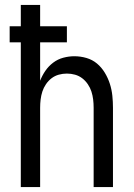

<svg xmlns="http://www.w3.org/2000/svg" viewBox="-20 -755 540 775"><path d="M64 0V-584H19V-649H64V-735H142V-649H250V-584H142V-429Q150 -450 163 -469Q176 -488 194.5 -502Q213 -516 235.5 -522Q258 -528 280 -528Q305 -528 329 -521Q353 -514 371.5 -498.5Q390 -483 403 -461.5Q416 -440 423.5 -416.5Q431 -393 433.5 -368.5Q436 -344 436 -320V0H358V-320Q358 -337 356 -353.5Q354 -370 349 -385.5Q344 -401 334.5 -415Q325 -429 312 -439Q299 -449 283 -453.5Q267 -458 250 -458Q233 -458 217 -453.5Q201 -449 188 -439Q175 -429 165.5 -415Q156 -401 151 -385.5Q146 -370 144 -353.5Q142 -337 142 -320V0Z"/></svg>

Font: Iosevka SS18
Style: Regular
Weight: 400
Monospace: yes
Designer: Belleve Invis
Foundry: Belleve Invis
Version: Version 25.1.1; ttfautohint (v1.8.4)